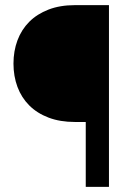

<svg xmlns="http://www.w3.org/2000/svg" viewBox="-20 -731 529 751"><path d="M315.4 0V-253.9H272.9Q214.8 -253.9 169.9 -271Q125 -288.1 94.5 -318.6Q64 -349.1 48.3 -391.1Q32.7 -433.1 32.7 -482.4Q32.7 -531.2 48.3 -573.2Q64 -615.2 94.5 -645.8Q125 -676.3 169.9 -693.6Q214.8 -710.9 272.9 -710.9H406.2V0Z"/></svg>

Font: Nahid FD
Style: FD
Weight: 400
Foundry: DejaVu fonts team - Redesigned by Saber Rastikerdar
Version: Version 0.3.0